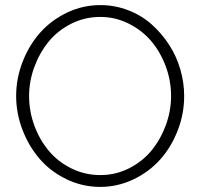

<svg xmlns="http://www.w3.org/2000/svg" viewBox="-20 -735 793 760"><path d="M43.9 -355Q43.9 -424.8 69.6 -490.7Q95.2 -556.6 139.2 -606Q183.1 -655.3 245.4 -685.1Q307.6 -714.8 377 -714.8Q434.6 -714.8 487.3 -694.6Q540 -674.3 579.8 -638.9Q619.6 -603.5 649.2 -558.1Q678.7 -512.7 693.8 -460.2Q709 -407.7 709 -355Q709 -284.2 683.3 -218.3Q657.7 -152.3 613.8 -103.3Q569.8 -54.2 507.6 -24.7Q445.3 4.9 376 4.9Q304.2 4.4 241.5 -26.4Q178.7 -57.1 136 -107.2Q93.3 -157.2 68.6 -222.2Q43.9 -287.1 43.9 -355ZM377 -42Q438.5 -42 491.9 -69.3Q545.4 -96.7 581.1 -140.9Q616.7 -185.1 637 -241.2Q657.2 -297.4 657.2 -355Q657.2 -415.5 636 -472.7Q614.7 -529.8 578.1 -572.8Q541.5 -615.7 488.8 -641.8Q436 -668 377 -668Q315.4 -668 261.7 -640.9Q208 -613.8 172.1 -569.6Q136.2 -525.4 115.7 -469.2Q95.2 -413.1 95.2 -355Q95.2 -293.9 116.2 -237.3Q137.2 -180.7 173.6 -137.5Q210 -94.2 263.2 -68.1Q316.4 -42 377 -42Z"/></svg>

Font: Rawline Light
Style: Regular
Weight: 300
Designer: Matt McInerney, Pablo Impallari, Rodrigo Fuenzalida
Foundry: Matt McInerney, Pablo Impallari, Rodrigo Fuenzalida
Version: Version 4.020;PS 004.020;hotconv 1.0.88;makeotf.lib2.5.64775